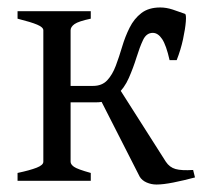

<svg xmlns="http://www.w3.org/2000/svg" viewBox="-20 -484 547 514"><path d="M434 -323Q425 -363 414 -379.5Q403 -396 389 -396Q372 -396 363 -377Q354 -358 345.5 -330.5Q337 -303 325 -275.5Q313 -248 292 -229Q271 -210 236 -210H166L168 -254H229Q253 -254 267 -269Q281 -284 290 -308Q299 -332 307 -359Q315 -386 327 -410Q339 -434 358.5 -449Q378 -464 409 -464Q425 -464 442 -458.5Q459 -453 475 -447Q479 -446 477.5 -426.5Q476 -407 470 -379Q464 -351 453 -323ZM27 0V-21Q60 -28 78 -35Q96 -42 96 -51V-213Q96 -258 111.5 -282.5Q127 -307 150 -332L169 -315V-51Q169 -44 178 -37.5Q187 -31 223 -21V0ZM223 -454V-434Q190 -427 179.5 -419.5Q169 -412 169 -403V-226Q169 -181 153.5 -162.5Q138 -144 113 -127L96 -144V-403Q96 -411 79.5 -418Q63 -425 27 -434V-454ZM354 -11 245 -225 298 -249 424 -51Q434 -36 450 -31.5Q466 -27 497 -29L502 -9Q472 -1 444.5 4.5Q417 10 399 10Q385 10 372.5 4.5Q360 -1 354 -11Z"/></svg>

Font: ChillKai
Style: Regular
Weight: 400
Designer: ChillType
Foundry: 寒蝉字型
Version: Version 2.000